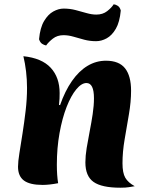

<svg xmlns="http://www.w3.org/2000/svg" viewBox="-20 -860 692 895"><path d="M260 -370Q283 -436 315.5 -482.5Q348 -529 388 -553Q428 -577 474 -577Q535 -577 563 -541.5Q591 -506 591 -437Q591 -386 581 -327.5Q571 -269 561 -210.5Q551 -152 551 -99Q551 -54 564 -31.5Q577 -9 608 8Q595 10 581 12.5Q567 15 541 15Q454 15 416 -12Q378 -39 378 -103Q378 -133 384 -170Q390 -207 398 -247.5Q406 -288 412 -328Q418 -368 418 -402Q418 -473 383 -473Q360 -473 335.5 -443.5Q311 -414 290.5 -361.5Q270 -309 257.5 -239.5Q245 -170 245 -92Q245 -67 246.5 -45.5Q248 -24 251 -6Q230 -2 212 0Q194 2 179 2Q119 2 91.5 -18.5Q64 -39 64 -83Q64 -106 70.5 -146.5Q77 -187 85 -238Q93 -289 99.5 -344Q106 -399 106 -450Q106 -489 101.5 -527Q97 -565 89 -598Q175 -589 216.5 -544Q258 -499 258 -426Q258 -413 257.5 -400.5Q257 -388 255 -371ZM195 -648Q185 -650 176 -656Q167 -662 162 -677Q167 -731 185.5 -762Q204 -793 228.5 -806.5Q253 -820 277 -820Q306 -820 332.5 -813Q359 -806 383.5 -799Q408 -792 429 -792Q459 -792 479.5 -808Q500 -824 510 -840Q520 -839 529.5 -832.5Q539 -826 543 -811Q538 -757 520 -726Q502 -695 477.5 -681.5Q453 -668 428 -668Q399 -668 372.5 -675Q346 -682 322.5 -689Q299 -696 276 -696Q247 -696 226.5 -680Q206 -664 195 -648Z"/></svg>

Font: Merienda ExtraBold
Style: Regular
Weight: 800
Designer: Eduardo Rodriguez Tunni
Foundry: Eduardo Rodriguez Tunni
Version: Version 2.001